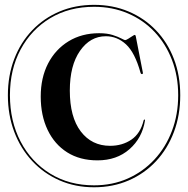

<svg xmlns="http://www.w3.org/2000/svg" viewBox="-20 -748 776 792"><path d="M368 24.5Q290.5 24.5 225.5 -4Q160.5 -32.5 112.8 -83.8Q65 -135 38.8 -204.2Q12.5 -273.5 12.5 -355Q12.5 -436.5 38.8 -504.8Q65 -573 112.8 -623Q160.5 -673 225.5 -700.5Q290.5 -728 368 -728Q445.5 -728 510.5 -700.5Q575.5 -673 623.2 -623.2Q671 -573.5 697.2 -505.2Q723.5 -437 723.5 -355Q723.5 -273 697.5 -203.8Q671.5 -134.5 623.8 -83.2Q576 -32 511 -3.8Q446 24.5 368 24.5ZM368 16.5Q443.5 16.5 506.8 -11.5Q570 -39.5 616.8 -89.8Q663.5 -140 689.2 -207.8Q715 -275.5 715 -355.5Q715 -434.5 689.2 -501.2Q663.5 -568 617 -617Q570.5 -666 507 -693Q443.5 -720 368 -720Q265.5 -720 187.2 -673Q109 -626 65 -543.8Q21 -461.5 21 -355.5Q21 -248 65 -164Q109 -80 187.2 -31.8Q265.5 16.5 368 16.5ZM578 -250.5Q566.5 -178.5 514 -132.5Q461.5 -86.5 382 -86.5Q309.5 -86.5 257.2 -119.5Q205 -152.5 176.5 -212Q148 -271.5 148 -350Q148 -427 178.2 -485.8Q208.5 -544.5 263 -577.8Q317.5 -611 389 -611Q421.5 -611 444.2 -603.8Q467 -596.5 480.2 -589.5Q493.5 -582.5 496 -582.5Q500 -582.5 508.5 -587.8Q517 -593 525.2 -598.5Q533.5 -604 535.5 -604Q539 -604 540 -598.5L569 -450Q570.5 -443 566.5 -442.5Q561.5 -441.5 559.5 -448.5Q536.5 -531 500 -564.8Q463.5 -598.5 416.5 -598.5Q352 -598.5 310 -538.2Q268 -478 268 -374.5Q268 -265 313.2 -205.8Q358.5 -146.5 434 -146.5Q484.5 -146.5 522 -172Q559.5 -197.5 572.5 -251.5Q574 -255 576 -255Q578.5 -255 578 -250.5Z"/></svg>

Font: Fraunces 144pt SemiBold
Style: Regular
Weight: 600
Version: Version 1.000;[0bf87f6ff]